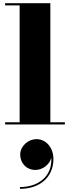

<svg xmlns="http://www.w3.org/2000/svg" viewBox="-20 -770 432 1188"><path d="M11.5 -13.5V0H381.5V-13.5H291.5V-750H11.5V-736.5H101.5V-13.5ZM105 186.5C105 236.5 141 281.5 199.5 281.5C243.5 281.5 287.5 248 297.5 206C304 325 213 387.5 103.5 387.5V398.5C227.5 398.5 310.5 325.5 310.5 214.5C310.5 140 262 91 206.5 91C152 91 105 136 105 186.5Z"/></svg>

Font: Bodoni* 16pt Fatface
Style: Regular
Weight: 900
Version: Version 2.3